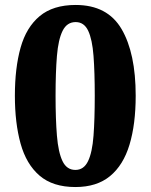

<svg xmlns="http://www.w3.org/2000/svg" viewBox="-20 -744 607 774"><path d="M284 10Q193 10 139.5 -36Q86 -82 63 -165Q40 -248 40 -358Q40 -470 63 -552Q86 -634 140 -679Q194 -724 285 -724Q413 -724 470 -627Q527 -530 527 -358Q527 -243 502 -160.5Q477 -78 423.5 -34Q370 10 284 10ZM284 -59Q318 -59 335 -94.5Q352 -130 357 -197Q362 -264 362 -358Q362 -452 357 -518.5Q352 -585 335.5 -620Q319 -655 285 -655Q250 -655 232.5 -620Q215 -585 209.5 -518.5Q204 -452 204 -358Q204 -264 209.5 -197Q215 -130 232 -94.5Q249 -59 284 -59Z"/></svg>

Font: Noto Serif Sinhala ExtraBold
Style: Regular
Weight: 800
Designer: Jelle Bosma - Monotype Design Team
Foundry: Monotype Imaging Inc.
Version: Version 2.007; ttfautohint (v1.8.4.7-5d5b)